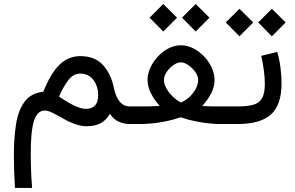

<svg xmlns="http://www.w3.org/2000/svg" viewBox="-20 -620 1476 960"><path d="M380.9 -339.4Q454.6 -339.4 494.9 -294.9Q535.2 -250.5 549.3 -180.7Q569.3 -87.9 628.9 -87.9H642.6V0H628.9Q598.6 0 573 -12Q547.4 -23.9 529.3 -50.8Q510.3 -18.1 482.4 -3.4Q454.6 11.2 411.6 11.2Q376.5 11.2 330.6 -9.3Q314 -16.6 290 -30.5Q266.1 -44.4 242.7 -55.9Q219.2 -67.4 204.6 -67.4Q166.5 -67.4 150.1 -16.4Q133.8 34.7 133.8 144Q133.8 191.9 135.5 236.3Q137.2 280.8 140.6 319.8H54.7Q52.2 276.9 50.8 236.6Q49.3 196.3 49.3 157.7Q49.3 72.8 59.8 3.2Q70.3 -66.4 102.1 -110.4Q133.8 -154.3 196.8 -161.6Q232.9 -252.4 276.6 -295.7Q320.3 -338.9 380.9 -339.4ZM411.1 -75.7Q470.7 -76.7 470.7 -144Q470.7 -189 446.8 -220.5Q422.9 -252 380.9 -252Q345.7 -252 320.1 -217.3Q294.4 -182.6 275.4 -137.2Q319.3 -106.9 352.8 -91.3Q386.2 -75.7 411.1 -75.7Z M890.1 -531.7 958.5 -600.1 1027.3 -531.7 958.5 -462.4ZM728 -531.7 796.4 -600.1 865.2 -531.7 796.4 -462.4ZM991.2 -89.8Q1017.6 -88.4 1036.6 -88.1Q1055.7 -87.9 1071.3 -87.9H1117.2V0H1072.3Q1054.7 0 1023.9 -3.2Q993.2 -6.3 956.3 -13.7Q919.4 -21 883.3 -33.7Q847.2 -21 809.3 -13.4Q771.5 -5.9 739.5 -2.9Q707.5 0 688.5 0H623V-87.9H688.5Q708 -87.9 727.8 -88.1Q747.6 -88.4 778.3 -90.3Q751.5 -120.6 734.6 -153.8Q717.8 -187 717.8 -221.7Q717.8 -250.5 731.4 -280.8Q745.1 -311 768.8 -336.7Q792.5 -362.3 822.3 -377.9Q852.1 -393.6 883.8 -393.6Q917 -393.6 947.3 -377.9Q977.5 -362.3 1001.5 -336.7Q1025.4 -311 1039.1 -280.5Q1052.7 -250 1052.7 -220.7Q1052.7 -185.5 1035.6 -152.8Q1018.6 -120.1 991.2 -89.8ZM883.8 -308.1Q866.7 -308.1 846.9 -294.4Q827.1 -280.8 813.5 -260.5Q799.8 -240.2 799.8 -219.7Q799.8 -199.2 812.7 -176.8Q825.7 -154.3 845.5 -135.7Q865.2 -117.2 884.8 -107.4Q919.9 -122.1 945.3 -155Q970.7 -188 970.7 -220.7Q970.7 -239.7 956.5 -260Q942.4 -280.3 922.1 -294.2Q901.9 -308.1 883.8 -308.1Z M1366.2 -360.4Q1377.4 -322.3 1382.6 -280.5Q1387.7 -238.8 1387.7 -203.1Q1387.7 -95.2 1334.7 -47.6Q1281.7 0 1170.4 0H1097.7V-87.9H1170.4Q1218.8 -87.9 1248 -96.7Q1277.3 -105.5 1290.8 -129.9Q1304.2 -154.3 1304.2 -201.7Q1304.2 -230.5 1299.3 -268.3Q1294.4 -306.2 1286.1 -340.8ZM1271 -507.8 1339.4 -576.2 1408.2 -507.8 1339.4 -438.5ZM1108.9 -507.8 1177.2 -576.2 1246.1 -507.8 1177.2 -438.5Z"/></svg>

Font: Vazir FD-WOL
Style: Regular-FD-WOL
Weight: 400
Designer: Saber Rastikerdar
Foundry: Saber Rastikerdar
Version: Version 30.1.0